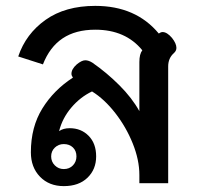

<svg xmlns="http://www.w3.org/2000/svg" viewBox="-20 -623 669 653"><path d="M85 -105Q85 -191 124 -254Q163 -317 228 -359Q223 -366 223 -372Q223 -388 241 -404Q258 -418 270 -418Q281 -418 294 -410Q343 -376 386 -333Q429 -290 454 -245V-412Q454 -439 464 -452Q407 -522 304 -522Q237 -522 193 -492.5Q149 -463 126 -404L42 -431Q68 -508 135 -555.5Q202 -603 304 -603Q442 -603 520 -509Q527 -514 533 -514Q548 -514 565 -494Q580 -475 580 -460Q580 -450 571 -442Q552 -425 552 -397V0H454V-28Q454 -79 431.5 -135Q409 -191 372 -238.5Q335 -286 293 -312Q253 -293 222.5 -257Q192 -221 181 -177Q195 -187 217 -187Q256 -187 281.5 -161Q307 -135 307 -91Q307 -47 277.5 -18.5Q248 10 197 10Q147 10 116 -22Q85 -54 85 -105ZM240 -91Q240 -110 228 -121.5Q216 -133 197 -133Q179 -133 166.5 -121Q154 -109 154 -91Q154 -73 166.5 -60.5Q179 -48 197 -48Q216 -48 228 -60.5Q240 -73 240 -91Z"/></svg>

Font: Niramit Medium
Style: Regular
Weight: 500
Designer: Katatrad Aksorn Co.,Ltd.
Foundry: Cadson Demak Co.,Ltd.
Version: Version 1.000; ttfautohint (v1.6)